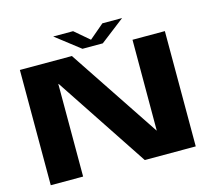

<svg xmlns="http://www.w3.org/2000/svg" viewBox="-112 -948 1213 1086"><g transform="rotate(-15 494.0 -404.5)"><path d="M55.5 0H245V-542H247L606 0H904.5V-675H715L714.5 -144H713.5L360 -675H55.5ZM428.5 -699H547.5L690 -809H574.5L488.5 -736L403 -809H286.5Z"/></g></svg>

Font: Anybody Expanded
Style: Bold
Weight: 700
Width: 7
Designer: Tyler Finck
Foundry: Etcetera Type Company
Version: Version 1.113;gftools[0.9.25]